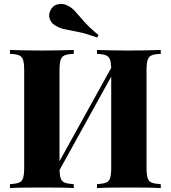

<svg xmlns="http://www.w3.org/2000/svg" viewBox="-20 -964 875 984"><path d="M358 -708V-688Q327 -687 311.5 -680.5Q296 -674 290.5 -656.5Q285 -639 285 -602V-106Q285 -70 290.5 -52Q296 -34 311.5 -28Q327 -22 358 -20V0Q330 -2 286.5 -2.5Q243 -3 199 -3Q148 -3 103 -2.5Q58 -2 31 0V-20Q62 -22 77.5 -28Q93 -34 98.5 -52Q104 -70 104 -106V-602Q104 -639 98.5 -656.5Q93 -674 77.5 -680.5Q62 -687 31 -688V-708Q58 -707 103 -706Q148 -705 199 -705Q243 -705 286.5 -706Q330 -707 358 -708ZM572 -656Q572 -656 572 -645.5Q572 -635 572.5 -624Q573 -613 573 -613L261 -49L249 -73ZM804 -708V-688Q773 -687 757.5 -680.5Q742 -674 736.5 -656.5Q731 -639 731 -602V-106Q731 -70 736.5 -52Q742 -34 757.5 -28Q773 -22 804 -20V0Q777 -2 732 -2.5Q687 -3 636 -3Q592 -3 548.5 -2.5Q505 -2 477 0V-20Q507 -22 523 -28Q539 -34 544.5 -52Q550 -70 550 -106V-602Q550 -639 544.5 -656.5Q539 -674 523 -680.5Q507 -687 477 -688V-708Q505 -707 548.5 -706Q592 -705 636 -705Q687 -705 732 -706Q777 -707 804 -708ZM325 -936Q349 -925 367 -904Q385 -883 411 -853.5Q437 -824 485 -784L478 -772Q421 -792 382.5 -800Q344 -808 317 -813Q290 -818 267 -831Q244 -843 235.5 -865.5Q227 -888 238 -910Q250 -936 276.5 -942Q303 -948 325 -936Z"/></svg>

Font: Playfair Display ExtraBold
Style: Regular
Weight: 800
Designer: Claus Eggers Sørensen
Foundry: Claus Eggers Sørensen
Version: Version 1.203